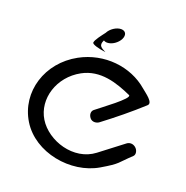

<svg xmlns="http://www.w3.org/2000/svg" viewBox="-135 -886 978 1011"><g transform="rotate(20 354.0 -380.0)"><path d="M662.4 -156.8C673.8 -167.3 670.4 -191.6 653.4 -205C636.4 -218.4 617.7 -215.6 605.4 -206.2L475.8 -107C372.9 -28.3 215.7 -78.9 156.8 -175.5C97.8 -272.1 139 -408.4 253.6 -471C346.6 -521.7 445.8 -488.4 530.7 -450.4C555.7 -439.2 411.2 -336 382.7 -312C370.8 -302 369.9 -282 383.5 -265.6C397.1 -249.1 420.9 -252.8 433.4 -262C505.2 -316.2 574.6 -372.8 640.7 -433C665 -454 609.8 -489.8 587.8 -508.8C489.4 -593.9 336.1 -611.3 210 -542.4C55.6 -458.1 -0.7 -276 84.7 -136.1C170.1 3.7 381.7 40.4 519.4 -40.6C613 -95.6 596.1 -95 662.4 -156.8ZM397.4 -716.2C409.7 -741.2 400.4 -762.5 373.9 -762.5C347.5 -762.5 315.8 -741.2 303.5 -716.2C288.2 -695.8 261.2 -662.5 259.7 -646.2C258.2 -635 301.9 -624.6 336.7 -620C313.6 -633.5 290.4 -639.5 308.5 -675.6C313.5 -672 320.1 -670 328.3 -670C354.7 -670 385 -691.2 397.4 -716.2Z"/></g></svg>

Font: Hi.
Style: Tall Regular
Weight: 400
Designer: Mew Too, Robert Jablonski
Foundry: Cannot Into Space Fonts
Version: Version 1.996